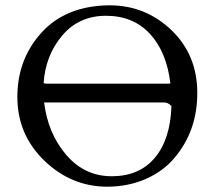

<svg xmlns="http://www.w3.org/2000/svg" viewBox="-20 -684 803 718"><path d="M621.1 -287.1Q608.9 -301.3 592.8 -300.8H145Q159.2 -184.6 228 -104.5Q296.9 -24.4 399.4 -24.9Q502 -25.4 559.6 -94.7Q617.2 -164.1 621.1 -287.1ZM143.1 -373Q148.9 -371.1 153.8 -371.1H607.9Q614.3 -371.1 617.2 -372.1Q603 -490.2 540.5 -557.6Q478 -625 376.5 -625Q274.9 -625 212.4 -550.8Q149.9 -476.6 143.1 -373ZM381.8 -664.1H390.1Q523.9 -664.1 621.1 -571.3Q717.8 -478.5 717.8 -336.4Q717.8 -193.8 631.8 -92.8Q590.8 -43.9 525.9 -15.1Q460.9 13.7 381.8 14.2Q247.1 14.2 146 -83Q44.9 -180.7 44.9 -321.3Q44.9 -461.9 134.3 -561Q223.6 -660.2 381.8 -664.1Z"/></svg>

Font: EBGaramond
Style: Regular
Weight: 400
Version: Version 000.012g